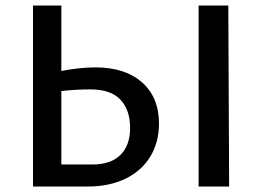

<svg xmlns="http://www.w3.org/2000/svg" viewBox="-20 -678 959 698"><path d="M558 -228Q558 -161 526.5 -109Q495 -57 436.5 -28.5Q378 0 299 0H100V-658H203V-420Q270 -433 327 -433Q435 -433 496.5 -378.5Q558 -324 558 -228ZM453 -212Q453 -279 417.5 -316Q382 -353 309 -353Q255 -353 203 -347V-80H316Q383 -80 418 -115Q453 -150 453 -212ZM702 -658H810L813 0H702Z"/></svg>

Font: Ysabeau Semibold
Style: Regular
Weight: 600
Designer: Christian Thalmann (Catharsis Fonts)
Version: Version 0.003